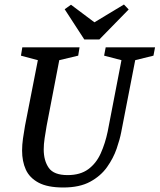

<svg xmlns="http://www.w3.org/2000/svg" viewBox="-20 -822 708 852"><path d="M261 10Q191 10 151 -11.5Q111 -33 94.5 -69.5Q78 -106 78 -154Q78 -179 82 -207.5Q86 -236 91 -264L148 -555L73 -575L79 -612H333L327 -575L243 -555L187 -264Q182 -235 178 -208.5Q174 -182 174 -159Q174 -109 196.5 -77Q219 -45 280 -45Q336 -45 371.5 -71Q407 -97 427 -141.5Q447 -186 458 -239L519 -555L442 -575L449 -612H668L661 -575L580 -555L518 -236Q512 -204 497.5 -162Q483 -120 455 -80.5Q427 -41 380 -15.5Q333 10 261 10ZM354 -647 267 -781 295 -801 399 -723 530 -802 551 -780 421 -647Z"/></svg>

Font: Manuale Medium
Style: Italic
Weight: 500
Italic angle: -11°
Version: Version 1.002